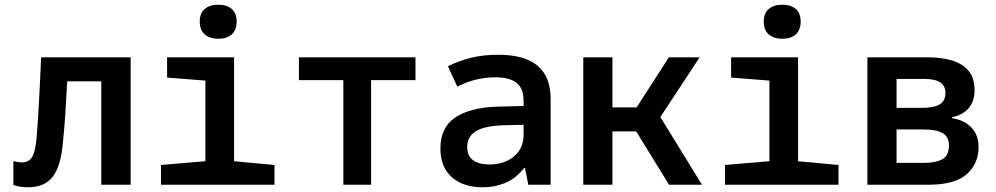

<svg xmlns="http://www.w3.org/2000/svg" viewBox="-20 -786 4240 817"><path d="M98 11Q64 11 37 1V-100Q57 -95 74 -95Q101 -95 115.5 -116Q130 -137 136 -202Q139 -242 142 -287Q145 -332 148 -393Q151 -454 155 -542H536V0H411V-440H266Q262 -361 258 -301.5Q254 -242 248 -182Q240 -83 206 -36Q172 11 98 11Z M909 -621Q874 -621 852 -639Q830 -657 830 -694Q830 -730 851.5 -748Q873 -766 909 -766Q945 -766 966 -748Q987 -730 987 -694Q987 -659 966.5 -640Q946 -621 909 -621ZM665 0V-84L854 -100V-443L691 -456V-542H976V-100L1148 -84V0Z M1441 0V-445H1252V-542H1748V-445H1559V0Z M2036 11Q1950 11 1902 -32.5Q1854 -76 1854 -154Q1854 -244 1917 -286Q1980 -328 2092 -332L2208 -335V-356Q2208 -411 2177.5 -434Q2147 -457 2090 -457Q2001 -457 1926 -417L1886 -504Q1930 -526 1982 -539.5Q2034 -553 2101 -553Q2323 -553 2323 -366V0H2228L2214 -71H2210Q2174 -25 2128.5 -7Q2083 11 2036 11ZM2062 -86Q2101 -86 2134 -100Q2167 -114 2187.5 -142.5Q2208 -171 2208 -215V-255L2126 -253Q2043 -251 2005.5 -228Q1968 -205 1968 -161Q1968 -122 1993.5 -104Q2019 -86 2062 -86Z M2462 0V-542H2586V-329H2689L2826 -542H2957L2790 -288L2967 0H2827L2687 -227H2586V0Z M3309 -621Q3274 -621 3252 -639Q3230 -657 3230 -694Q3230 -730 3251.5 -748Q3273 -766 3309 -766Q3345 -766 3366 -748Q3387 -730 3387 -694Q3387 -659 3366.5 -640Q3346 -621 3309 -621ZM3065 0V-84L3254 -100V-443L3091 -456V-542H3376V-100L3548 -84V0Z M3671 0V-542H3929Q3987 -542 4031.5 -528.5Q4076 -515 4101.5 -484.5Q4127 -454 4127 -403Q4127 -356 4102.5 -326.5Q4078 -297 4031 -287V-283Q4081 -276 4112.5 -244.5Q4144 -213 4144 -160Q4144 -90 4094 -45Q4044 0 3931 0ZM3795 -327H3903Q3953 -327 3978 -341.5Q4003 -356 4003 -391Q4003 -450 3915 -450H3795ZM3795 -93H3913Q3962 -93 3990 -108.5Q4018 -124 4018 -167Q4018 -204 3991 -219.5Q3964 -235 3912 -235H3795Z"/></svg>

Font: Noto Sans Mono SemiBold
Style: Regular
Weight: 600
Designer: Monotype Design Team
Foundry: Monotype Imaging Inc.
Version: Version 2.014; ttfautohint (v1.8.4.7-5d5b)